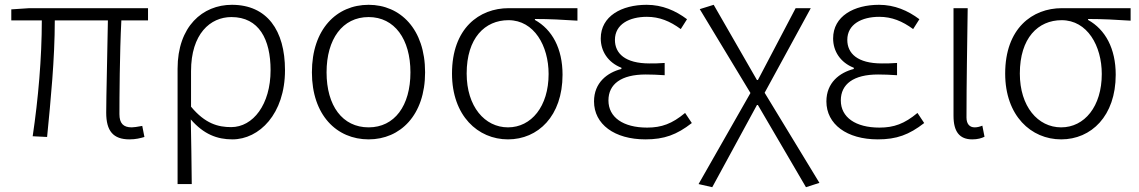

<svg xmlns="http://www.w3.org/2000/svg" viewBox="-20 -567 4738 799"><path d="M519 13C545 13 564 8 581 3L572 -43C550 -39 537 -37 528 -37C493 -37 477 -54 477 -92C477 -155 478 -348 485 -482H596V-533H102L27 -528V-482H154C154 -326 139 -154 116 0L176 3C191 -150 208 -322 208 -482H429C427 -352 422 -164 422 -98C422 -22 451 13 519 13Z M719 199H778C777 97 776 32 774 -70C828 -8 884 13 947 13C1059 13 1166 -93 1166 -275C1166 -441 1091 -547 945 -547C823 -547 719 -457 719 -281ZM942 -38C888 -38 834 -52 775 -123V-271C775 -426 855 -496 943 -496C1058 -496 1106 -403 1106 -275C1106 -132 1033 -38 942 -38Z M1514 13C1646 13 1749 -88 1749 -266C1749 -446 1646 -547 1514 -547C1381 -547 1278 -446 1278 -266C1278 -88 1381 13 1514 13ZM1514 -37C1405 -37 1339 -127 1339 -266C1339 -404 1405 -496 1514 -496C1622 -496 1688 -404 1688 -266C1688 -127 1622 -37 1514 -37Z M2094 13C2219 13 2321 -84 2321 -256C2321 -365 2278 -444 2206 -484V-488C2267 -488 2321 -485 2383 -481V-533H2097C1974 -533 1861 -449 1861 -261C1861 -85 1969 13 2094 13ZM2094 -37C1997 -37 1922 -124 1922 -261C1922 -409 1998 -483 2096 -483C2203 -483 2263 -376 2263 -259C2263 -124 2191 -37 2094 -37Z M2666 13C2744 13 2796 -6 2859 -55L2831 -97C2777 -52 2733 -36 2673 -36C2573 -36 2512 -79 2512 -149C2512 -217 2565 -257 2667 -257C2692 -257 2715 -256 2746 -254V-305C2719 -303 2703 -303 2683 -303C2581 -303 2539 -345 2539 -401C2539 -466 2599 -497 2672 -497C2724 -497 2768 -479 2813 -446L2839 -487C2791 -523 2736 -547 2671 -547C2567 -547 2480 -500 2480 -407C2480 -354 2510 -307 2566 -285V-280C2507 -265 2452 -223 2452 -145C2452 -50 2537 13 2666 13Z M2944 212 3130 -130H3134L3334 212L3390 194L3162 -181L3354 -533H3291L3134 -234H3130L2950 -547L2892 -529L3103 -180L2887 199Z M3633 13C3711 13 3763 -6 3826 -55L3798 -97C3744 -52 3700 -36 3640 -36C3540 -36 3479 -79 3479 -149C3479 -217 3532 -257 3634 -257C3659 -257 3682 -256 3713 -254V-305C3686 -303 3670 -303 3650 -303C3548 -303 3506 -345 3506 -401C3506 -466 3566 -497 3639 -497C3691 -497 3735 -479 3780 -446L3806 -487C3758 -523 3703 -547 3638 -547C3534 -547 3447 -500 3447 -407C3447 -354 3477 -307 3533 -285V-280C3474 -265 3419 -223 3419 -145C3419 -50 3504 13 3633 13Z M4026 13C4049 13 4065 8 4077 2L4068 -44C4055 -39 4046 -37 4036 -37C4016 -37 4002 -50 4002 -78C4002 -225 4005 -379 4007 -533H3948V-85C3948 -19 3973 13 4026 13Z M4396 13C4521 13 4623 -84 4623 -256C4623 -365 4580 -444 4508 -484V-488C4569 -488 4623 -485 4685 -481V-533H4399C4276 -533 4163 -449 4163 -261C4163 -85 4271 13 4396 13ZM4396 -37C4299 -37 4224 -124 4224 -261C4224 -409 4300 -483 4398 -483C4505 -483 4565 -376 4565 -259C4565 -124 4493 -37 4396 -37Z"/></svg>

Font: Genne Gothic Light
Style: Regular
Weight: 300
Designer: Ryoko NISHIZUKA (kana & ideographs); Paul D. Hunt (Latin, Greek & Cyrillic); Wenlong ZHANG (bopomofo); Sandoll Communica
Foundry: Adobe Systems Incorporated
Version: Version 1.004;PS 1.004;hotconv 16.6.51;makeotf.lib2.5.65220